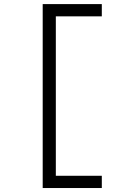

<svg xmlns="http://www.w3.org/2000/svg" viewBox="-20 -818 626 942"><path d="M189.5 104.5V-797.9H479.5V-737.8H253.9V44.4H479.5V104.5Z"/></svg>

Font: CaskaydiaMono NF Light
Style: Regular
Weight: 300
Designer: Aaron Bell
Foundry: Saja Typeworks
Version: Version 2111.001; ttfautohint (v1.8.4);Nerd Fonts 3.1.1